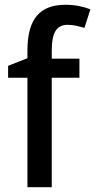

<svg xmlns="http://www.w3.org/2000/svg" viewBox="-20 -785 399 805"><path d="M313 -459V-539H197V-574C197 -648 217 -681 264 -681C289 -681 313 -674 334 -668L359 -746C330 -757 296 -765 255 -765C148 -765 95 -707 95 -573V-541L14 -509V-459H95V0H197V-459Z"/></svg>

Font: Noto Sans Myanmar SemiCondensed Medium
Style: Regular
Weight: 500
Width: 4
Designer: Monotype Design Team
Foundry: Monotype Imaging Inc.
Version: Version 2.107